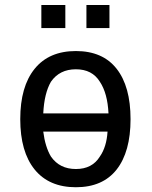

<svg xmlns="http://www.w3.org/2000/svg" viewBox="-20 -747 618 782"><path d="M148.4 -726.6H246.1V-632.8H148.4ZM332 -726.6H425.8V-632.8H332ZM511.7 -261.7Q511.7 -128.9 455.1 -56.6Q398.4 15.6 289.1 15.6Q179.7 15.6 121.1 -56.6Q62.5 -128.9 62.5 -261.7Q62.5 -394.5 121.1 -466.8Q179.7 -539.1 289.1 -539.1Q398.4 -539.1 455.1 -466.8Q511.7 -394.5 511.7 -261.7ZM289.1 -464.8Q222.7 -464.8 187.5 -414.1Q160.2 -367.2 156.2 -285.2H421.9Q418 -367.2 386.7 -414.1Q355.5 -464.8 289.1 -464.8ZM418 -210.9H156.2Q164.1 -148.4 187.5 -109.4Q222.7 -58.6 289.1 -58.6Q355.5 -58.6 386.7 -109.4Q414.1 -148.4 418 -210.9Z"/></svg>

Font: 和音 by 宁静之雨，公众号njzyshare
Style: Regular
Weight: 400
Designer: Steve Matteson
Foundry: Ascender Corporation
Version: Version 6.00;June 8, 2018;FontCreator 11.0.0.2388 32-bit